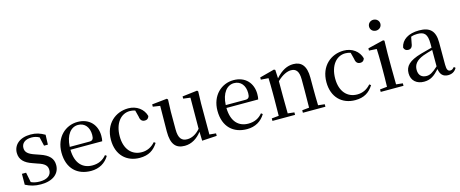

<svg xmlns="http://www.w3.org/2000/svg" viewBox="-43 -1422 4990 2083"><g transform="rotate(-15 2451.5 -381.0)"><path d="M225 15C363 15 437 -52 437 -145C437 -217 397 -265 295 -299L243 -317C169 -342 141 -369 141 -415C141 -467 181 -503 254 -503C286 -503 313 -496 341 -481L364 -382H407L411 -492C359 -522 315 -537 253 -537C128 -537 58 -470 58 -382C58 -305 109 -260 192 -232L245 -213C327 -188 351 -159 351 -112C351 -55 306 -18 220 -18C180 -18 150 -25 122 -38L100 -149H53L52 -27C107 1 157 15 225 15Z M788 15C880 15 950 -27 993 -99L976 -112C937 -65 887 -39 817 -39C710 -39 632 -108 629 -265H986C990 -281 992 -301 992 -325C992 -445 915 -537 780 -537C645 -537 527 -432 527 -260C527 -78 636 15 788 15ZM630 -297C636 -432 699 -504 777 -504C853 -504 899 -446 899 -360C899 -316 888 -297 851 -297Z M1335 15C1434 15 1495 -25 1541 -98L1524 -111C1482 -63 1431 -39 1372 -39C1260 -39 1183 -122 1183 -266C1183 -414 1259 -504 1359 -504C1379 -504 1398 -501 1418 -494L1437 -420C1442 -378 1462 -362 1493 -362C1517 -362 1533 -374 1540 -400C1519 -481 1444 -537 1350 -537C1207 -537 1081 -436 1081 -254C1081 -84 1187 15 1335 15Z M2035 10 2201 0V-28L2128 -35V-383L2132 -518L2122 -529L1954 -509V-484L2033 -474L2031 -125C1989 -76 1938 -47 1885 -47C1823 -47 1788 -81 1788 -183V-383L1793 -518L1782 -529L1613 -511V-485L1693 -473L1690 -186C1689 -37 1744 15 1840 15C1918 15 1982 -27 2032 -91Z M2540 15C2632 15 2702 -27 2745 -99L2728 -112C2689 -65 2639 -39 2569 -39C2462 -39 2384 -108 2381 -265H2738C2742 -281 2744 -301 2744 -325C2744 -445 2667 -537 2532 -537C2397 -537 2279 -432 2279 -260C2279 -78 2388 15 2540 15ZM2382 -297C2388 -432 2451 -504 2529 -504C2605 -504 2651 -446 2651 -360C2651 -316 2640 -297 2603 -297Z M3247 0H3422V-28L3349 -36C3347 -91 3346 -174 3346 -230V-348C3346 -482 3292 -537 3203 -537C3137 -537 3073 -508 3005 -431L3000 -526L2987 -534L2821 -490V-465L2906 -459C2908 -410 2909 -363 2909 -295V-230L2907 -36L2827 -28V0H3081V-28L3008 -36L3006 -230V-398C3067 -458 3123 -479 3162 -479C3218 -479 3250 -446 3250 -352V-230L3248 -36L3169 -28V0Z M3755 15C3854 15 3915 -25 3961 -98L3944 -111C3902 -63 3851 -39 3792 -39C3680 -39 3603 -122 3603 -266C3603 -414 3679 -504 3779 -504C3799 -504 3818 -501 3838 -494L3857 -420C3862 -378 3882 -362 3913 -362C3937 -362 3953 -374 3960 -400C3939 -481 3864 -537 3770 -537C3627 -537 3501 -436 3501 -254C3501 -84 3607 15 3755 15Z M4167 -655C4202 -655 4231 -680 4231 -716C4231 -751 4202 -777 4167 -777C4132 -777 4104 -751 4104 -716C4104 -680 4132 -655 4167 -655ZM4122 0H4299V-28L4225 -36L4223 -230V-382L4226 -526L4213 -534L4036 -491V-466L4122 -461C4124 -411 4126 -362 4126 -294V-230C4126 -176 4125 -92 4123 -36L4043 -28V0Z M4797 14C4841 14 4873 -3 4895 -42L4879 -56C4862 -36 4850 -29 4834 -29C4808 -29 4794 -46 4794 -104V-355C4794 -483 4738 -537 4617 -537C4496 -537 4419 -486 4402 -402C4407 -377 4425 -363 4451 -363C4478 -363 4498 -378 4503 -420L4517 -493C4542 -502 4565 -505 4588 -505C4667 -505 4700 -475 4700 -365V-321C4658 -310 4612 -298 4573 -287C4435 -247 4387 -196 4387 -116C4387 -32 4447 15 4527 15C4601 15 4644 -17 4702 -80C4710 -21 4740 14 4797 14ZM4700 -111C4640 -55 4606 -38 4570 -38C4516 -38 4481 -68 4481 -130C4481 -189 4514 -232 4595 -263C4625 -274 4662 -285 4700 -295Z"/></g></svg>

Font: Noto Serif CJK SC Medium
Style: Regular
Weight: 500
Designer: Ryoko NISHIZUKA 西塚涼子 (kana & ideographs); Frank Grießhammer (Latin, Greek & Cyrillic); Wenlong ZHANG 张文龙 (bopomofo); San
Foundry: Adobe
Version: Version 2.001;hotconv 1.1.0;makeotfexe 2.6.0